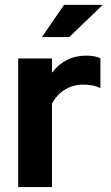

<svg xmlns="http://www.w3.org/2000/svg" viewBox="-20 -758 448 778"><path d="M53.7 0V-521H190.6V-462.9Q215.8 -496.9 250.9 -514.8Q286.1 -532.7 329.9 -532.7Q368.1 -532 386.9 -521.5V-401.2Q371.8 -408.4 353.8 -411.8Q335.8 -415.2 317.1 -415.2Q276.8 -415.2 243.7 -395.2Q210.6 -375.1 190.6 -338V0ZM149.9 -607.9 239.6 -738.2H396.1L260.7 -607.9Z"/></svg>

Font: Red Hat Display
Style: Regular
Weight: 300
Designer: Pentagram, MCKL
Foundry: Pentagram, MCKL
Version: Version 1.023